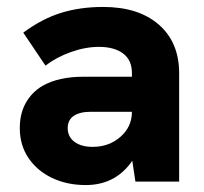

<svg xmlns="http://www.w3.org/2000/svg" viewBox="-20 -523 588 553"><path d="M361 -60Q313 10 227 10Q173 10 130 -10.5Q87 -31 62 -68Q37 -105 37 -154Q37 -196 54.5 -227Q72 -258 103 -276Q149 -302 220 -302H360V-312Q360 -350 334.5 -369Q309 -388 265 -388Q226 -388 184 -373Q142 -358 111 -334L47 -429Q101 -469 156 -486Q211 -503 277 -503Q379 -503 437.5 -452Q496 -401 496 -312V0H370ZM247 -100Q294 -100 327 -129Q360 -158 360 -201H240Q210 -201 192 -189Q175 -177 175 -154Q175 -129 194.5 -114.5Q214 -100 247 -100Z"/></svg>

Font: Hanken Grotesk ExtraBold
Style: Regular
Weight: 800
Designer: Alfredo Marco Pradil
Foundry: Hanken Design Co.
Version: Version 3.014